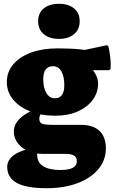

<svg xmlns="http://www.w3.org/2000/svg" viewBox="-20 -771 611 1012"><path d="M226 221Q120 221 69 193.5Q18 166 18 108Q18 84 34 64.5Q50 45 80 31Q110 17 150 12L176 26Q175 30 175.5 33.5Q176 37 176 45Q176 85 207.5 105Q239 125 299 125Q385 125 385 79Q385 57 369 48.5Q353 40 326 40H205Q139 40 96 6Q53 -28 53 -78Q53 -102 66 -123.5Q79 -145 106.5 -164Q134 -183 176 -201L225 -207Q211 -199 199 -179Q187 -159 187 -146Q187 -123 204 -118Q221 -113 255 -113H406Q471 -113 504.5 -81Q538 -49 538 11Q538 73 498.5 120.5Q459 168 388.5 194.5Q318 221 226 221ZM270 -253Q294 -253 306.5 -270.5Q319 -288 319 -321Q319 -368 303.5 -395Q288 -422 260 -422Q234 -422 221 -405Q208 -388 208 -353Q208 -308 224.5 -280.5Q241 -253 270 -253ZM369 -486Q426 -456 461.5 -412.5Q497 -369 497 -331Q497 -282 468 -243.5Q439 -205 388.5 -183Q338 -161 271 -161Q197 -161 139 -184Q81 -207 48.5 -247Q16 -287 16 -339Q16 -392 50 -432Q84 -472 144 -494Q204 -516 283 -516Q353 -516 401 -511Q449 -506 500 -498L390 -500L539 -532Q549 -534 552 -524Q557 -502 561 -470.5Q565 -439 563 -411Q561 -401 552 -401H370ZM291 -566Q240 -566 210.5 -591Q181 -616 181 -659Q181 -702 210.5 -726.5Q240 -751 291 -751Q341 -751 370.5 -726.5Q400 -702 400 -659Q400 -616 370.5 -591Q341 -566 291 -566Z"/></svg>

Font: Hahmlet Black
Style: Regular
Weight: 900
Version: Version 1.002